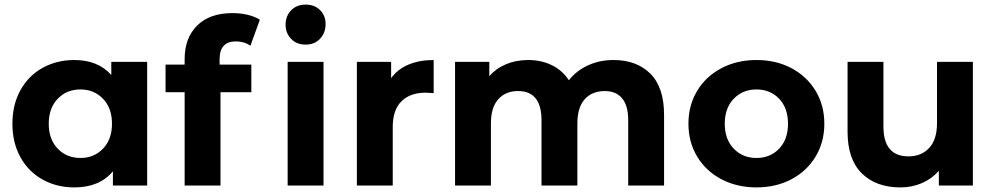

<svg xmlns="http://www.w3.org/2000/svg" viewBox="-20 -807 4324 835"><path d="M620 -538V0H471V-62Q413 8 303 8Q227 8 165.5 -26Q104 -60 69 -123Q34 -186 34 -269Q34 -352 69 -415Q104 -478 165.5 -512Q227 -546 303 -546Q406 -546 464 -481V-538ZM467 -269Q467 -337 428 -377.5Q389 -418 330 -418Q270 -418 231 -377.5Q192 -337 192 -269Q192 -201 231 -160.5Q270 -120 330 -120Q389 -120 428 -160.5Q467 -201 467 -269Z M935 -526H1073V-406H939V0H783V-406H700V-526H783V-550Q783 -642 837.5 -696Q892 -750 991 -750Q1026 -750 1057.5 -742.5Q1089 -735 1110 -721L1069 -608Q1042 -627 1006 -627Q935 -627 935 -549ZM1231 -538H1387V0H1231ZM1222 -700Q1222 -737 1246 -762Q1270 -787 1309 -787Q1348 -787 1372 -763Q1396 -739 1396 -703Q1396 -664 1372 -638.5Q1348 -613 1309 -613Q1270 -613 1246 -638Q1222 -663 1222 -700Z M1866 -546V-402Q1840 -404 1831 -404Q1764 -404 1726 -366.5Q1688 -329 1688 -254V0H1532V-538H1681V-467Q1709 -506 1756.5 -526Q1804 -546 1866 -546Z M2868 -308V0H2712V-284Q2712 -348 2685.5 -379.5Q2659 -411 2610 -411Q2555 -411 2523 -375.5Q2491 -340 2491 -270V0H2335V-284Q2335 -411 2233 -411Q2179 -411 2147 -375.5Q2115 -340 2115 -270V0H1959V-538H2108V-476Q2138 -510 2181.5 -528Q2225 -546 2277 -546Q2334 -546 2380 -523.5Q2426 -501 2454 -458Q2487 -500 2537.5 -523Q2588 -546 2648 -546Q2749 -546 2808.5 -486.5Q2868 -427 2868 -308Z M2974 -269Q2974 -349 3012 -412Q3050 -475 3117.5 -510.5Q3185 -546 3270 -546Q3355 -546 3422 -510.5Q3489 -475 3527 -412Q3565 -349 3565 -269Q3565 -189 3527 -126Q3489 -63 3422 -27.5Q3355 8 3270 8Q3185 8 3117.5 -27.5Q3050 -63 3012 -126Q2974 -189 2974 -269ZM3407 -269Q3407 -337 3368.5 -377.5Q3330 -418 3270 -418Q3210 -418 3171 -377.5Q3132 -337 3132 -269Q3132 -201 3171 -160.5Q3210 -120 3270 -120Q3330 -120 3368.5 -160.5Q3407 -201 3407 -269Z M4211 -538V0H4063V-64Q4032 -29 3989 -10.5Q3946 8 3896 8Q3790 8 3728 -53Q3666 -114 3666 -234V-538H3822V-257Q3822 -127 3931 -127Q3987 -127 4021 -163.5Q4055 -200 4055 -272V-538Z"/></svg>

Font: Idrija
Style: Bold
Weight: 700
Designer: Julieta Ulanovsky
Foundry: Julieta Ulanovsky
Version: Version 7.200